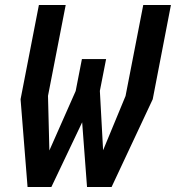

<svg xmlns="http://www.w3.org/2000/svg" viewBox="-20 -750 706 770"><path d="M90.5 0H186L309.5 -259.5L329 0H427.5L592.5 -352L665.5 -730H554.5L483.5 -365L393.5 -147.5L380.5 -385.5L405.5 -513H308.5L283.5 -385L178 -146.5L172.5 -365.5L243.5 -730H136L62.5 -352Z"/></svg>

Font: Monaspace Krypton SemiBold
Style: Italic
Weight: 600
Italic angle: -11°
Designer: Riley Cran & the Lettermatic Team
Foundry: Lettermatic
Version: Version 1.101 (Monaspace Krypton)